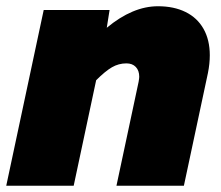

<svg xmlns="http://www.w3.org/2000/svg" viewBox="-38 -595 708 615"><path d="M408 -349Q408 -369 397 -380.5Q386 -392 367 -392Q342 -392 320.5 -379.5Q299 -367 270 -338L198 0H-18L102 -563H313L304 -506Q387 -575 468 -575Q519 -575 556.5 -556.5Q594 -538 614 -502.5Q634 -467 634 -418Q634 -391 628 -361L551 0H335L406 -333Q408 -345 408 -349Z"/></svg>

Font: Azeret Mono Black
Style: Italic
Weight: 900
Italic angle: -12°
Designer: Martin Vácha
Foundry: Displaay
Version: Version 1.000; Glyphs 3.0.3, build 3074